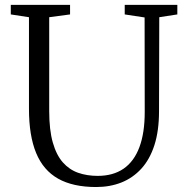

<svg xmlns="http://www.w3.org/2000/svg" viewBox="-20 -763 768 792"><path d="M376.5 8.5Q281 8.5 219.8 -26Q158.5 -60.5 129 -132Q99.5 -203.5 99.5 -314V-692L24.5 -703.5V-743H269V-703.5L183 -692V-305.5Q183 -227 197.8 -175.2Q212.5 -123.5 239.2 -93.2Q266 -63 302.5 -50.2Q339 -37.5 383 -37.5Q446.5 -37.5 489.8 -67.2Q533 -97 555 -155.8Q577 -214.5 577 -301L576.5 -691L494.5 -703.5V-743H711.5V-703.5L637 -692L636 -305Q636 -223.5 617 -164.5Q598 -105.5 563 -67.2Q528 -29 480.8 -10.2Q433.5 8.5 376.5 8.5Z"/></svg>

Font: Merriweather 36pt Light
Style: Regular
Weight: 300
Designer: Eben Sorkin
Foundry: Eben Sorkin
Version: Version 2.100